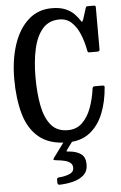

<svg xmlns="http://www.w3.org/2000/svg" viewBox="-65 -806 691 1099"><g transform="rotate(-5 281.0 -256.5)"><path d="M26 -375Q26 -486.5 55 -573.8Q84 -661 139.8 -711.2Q195.5 -761.5 275 -761.5Q321.5 -761.5 352.2 -748.5Q383 -735.5 402.8 -715.5Q422.5 -695.5 436 -673.5Q440 -666.5 442.5 -669.8Q445 -673 448.5 -681L469 -745.5Q471 -751 472.5 -753Q474 -755 482 -755H515Q523 -755 525 -752.8Q527 -750.5 527 -743V-505Q527 -496 524 -493.5Q521 -491 511.5 -491H470Q459.5 -491 458.5 -494.5Q457.5 -498 455.5 -506.5Q446.5 -554.5 429 -597.2Q411.5 -640 383 -666.8Q354.5 -693.5 313.5 -693.5Q252 -693.5 215.8 -651.5Q179.5 -609.5 163.8 -537.5Q148 -465.5 148 -375Q148 -284.5 161.8 -213Q175.5 -141.5 209.8 -99.8Q244 -58 306.5 -58Q357 -58 390 -90.2Q423 -122.5 441.8 -174Q460.5 -225.5 468 -283.5Q469.5 -295 481 -295H525Q538.5 -295 537.5 -285.5Q531 -200.5 503.8 -133.5Q476.5 -66.5 426.2 -27.5Q376 11.5 299 11.5Q195 11.5 135.2 -38Q75.5 -87.5 50.8 -174.8Q26 -262 26 -375ZM220 234.5V220Q220 212 224 209.5Q228 207 235.5 206.5Q266 204.5 292 194Q318 183.5 318 159.5Q318 140 304.5 129.8Q291 119.5 270 114.8Q249 110 226.5 108Q212 106.5 210 103.5Q208 100.5 213 93.5L289 -9.5Q292.5 -14.5 301 -14.5H329.5Q341 -14.5 340 -12.2Q339 -10 335 -4.5L293.5 51.5Q287 60.5 288.2 62Q289.5 63.5 303 64.5Q345 68 370.5 86.2Q396 104.5 396 146.5Q396 185.5 371.5 207.5Q347 229.5 309.2 238.8Q271.5 248 232.5 249Q220 249.5 220 234.5Z"/></g></svg>

Font: Besley* Condensed Medium
Style: Regular
Weight: 500
Width: 3
Designer: Owen Earl
Foundry: indestructible type*
Version: Version 3.000; ttfautohint (v1.8.3)